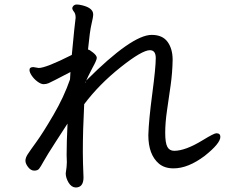

<svg xmlns="http://www.w3.org/2000/svg" viewBox="-20 -777 1040 853"><path d="M316 56Q297 55 284.5 34Q272 13 272 -7Q277 -38 277 -56Q276 -68 276 -89Q276 -145 280 -228Q271 -214 229.5 -150Q188 -86 174 -60.5Q160 -35 153.5 -27Q147 -19 132 -19Q117 -19 105 -34.5Q93 -50 93 -63Q93 -76 103 -91.5Q113 -107 142 -147Q171 -187 217.5 -266.5Q264 -346 291 -424L293 -457Q207 -412 196 -407.5Q185 -403 174 -403Q162 -403 146.5 -414.5Q131 -426 121 -441Q111 -456 111 -466Q111 -479 128 -479L152 -475Q184 -475 299 -533Q312 -671 316 -698Q316 -716 308.5 -725Q301 -734 301 -742Q306 -757 321 -757Q331 -757 347 -753Q394 -741 394 -713Q394 -701 386.5 -670Q379 -639 371 -557Q378 -556 394 -543Q410 -530 410 -520Q410 -510 391 -476Q369 -434 359 -410V-408Q360 -408 363 -419Q566 -622 654 -622Q702 -622 724.5 -591Q747 -560 747 -511Q746 -454 738 -397.5Q730 -341 722 -286.5Q714 -232 714 -187Q714 -142 723.5 -124.5Q733 -107 754 -107Q804 -107 882 -155Q931 -185 941 -185Q959 -185 959 -169Q959 -140 890 -85Q816 -29 751 -29Q711 -29 686 -50Q639 -90 639 -177Q641 -244 656.5 -360.5Q672 -477 672 -519Q672 -554 646 -554Q611 -554 515.5 -478Q420 -402 354 -314Q348 -198 348 -102Q348 -58 351 11Q351 56 316 56Z"/></svg>

Font: LXGW WenKai Mono Medium
Style: Regular
Weight: 500
Monospace: yes
Designer: LXGW / Fontworks Inc.
Foundry: LXGW / Fontworks Inc.
Version: Version 1.520; June 14, 2025